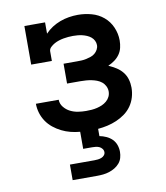

<svg xmlns="http://www.w3.org/2000/svg" viewBox="-84 -598 767 887"><g transform="rotate(-10 300.0 -154.0)"><path d="M185 220V147H300Q308 147 316.5 146Q325 145 333 142Q341 139 346.5 132.5Q352 126 352 118Q352 109 346.5 102Q341 95 333.5 91.5Q326 88 317.5 87Q309 86 300 86H258V6Q235 4 213.5 -1.5Q192 -7 172 -17Q152 -27 134.5 -41Q117 -55 104.5 -73.5Q92 -92 85.5 -113.5Q79 -135 79 -157H186Q186 -138 198.5 -122.5Q211 -107 228 -98.5Q245 -90 264 -87Q283 -84 302 -84Q315 -84 328 -85Q341 -86 353.5 -89Q366 -92 377.5 -97Q389 -102 399 -110.5Q409 -119 414.5 -130.5Q420 -142 420 -155Q420 -168 414 -180Q408 -192 398 -200Q388 -208 376 -212.5Q364 -217 351.5 -219.5Q339 -222 326 -223Q313 -224 300 -224H237V-317H300Q311 -317 322 -317.5Q333 -318 344 -320.5Q355 -323 365.5 -326.5Q376 -330 384.5 -337Q393 -344 398.5 -354Q404 -364 404 -375Q404 -386 399 -396Q394 -406 385.5 -413Q377 -420 366.5 -424.5Q356 -429 345.5 -431.5Q335 -434 324 -435Q313 -436 302 -436Q291 -436 279.5 -435Q268 -434 257 -432Q246 -430 235 -426.5Q224 -423 214 -417.5Q204 -412 195 -403.5Q186 -395 186 -384V-339H89V-520H186V-467Q201 -483 219 -494.5Q237 -506 257 -513.5Q277 -521 298.5 -524.5Q320 -528 341 -528Q373 -528 404.5 -519.5Q436 -511 460.5 -490.5Q485 -470 498 -440Q511 -410 511 -378Q511 -361 507 -344Q503 -327 493 -313Q483 -299 469 -289Q455 -279 439 -272Q457 -264 474 -253.5Q491 -243 503.5 -227.5Q516 -212 521.5 -193Q527 -174 527 -154Q527 -131 520.5 -109Q514 -87 501 -68.5Q488 -50 469.5 -36.5Q451 -23 430 -14Q409 -5 387 0Q365 5 342 7V41Q358 44 373.5 51Q389 58 400.5 69.5Q412 81 417.5 96.5Q423 112 423 129Q423 143 419 157Q415 171 405.5 182Q396 193 383.5 200.5Q371 208 357 212.5Q343 217 328.5 218.5Q314 220 300 220Z"/></g></svg>

Font: Iosevka Etoile Semibold
Style: Regular
Weight: 600
Designer: Belleve Invis
Foundry: Belleve Invis
Version: Version 22.1.2; ttfautohint (v1.8.4)